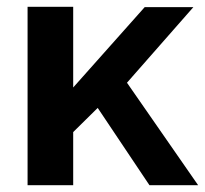

<svg xmlns="http://www.w3.org/2000/svg" viewBox="-20 -544 602 564"><path d="M419 0H562L353 -301L548 -523H405L195 -287V-524H61V0H195V-156L267 -227Z"/></svg>

Font: FIGSv2-sans-serif
Style: Bold
Weight: 700
Designer: Matt McInerney, Pablo Impallari, Rodrigo Fuenzalida,Mirko Velimirovic
Foundry: Matt McInerney, Pablo Impallari, Rodrigo Fuenzalida
Version: Version 4.021;hotconv 1.0.109;makeotfexe 2.5.65596